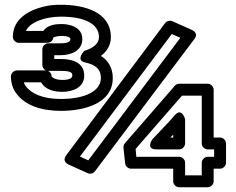

<svg xmlns="http://www.w3.org/2000/svg" viewBox="-20 -762 992 807"><path d="M351 -88 316 -104 702 -619 738 -603ZM349 -34C359 -29 372 -33 379 -42L797 -598C815 -621 793 -633 787 -636L704 -673C694 -677 681 -674 674 -665L258 -109C241 -86 261 -74 267 -71ZM853 -134H880V-103H853C838 -103 828 -89 828 -78V-25H758V-78C758 -93 744 -103 733 -103H553L550 -136L745 -360H828V-159C828 -144 842 -134 853 -134ZM878 -184V-385C878 -396 868 -410 853 -410H733C727 -410 717 -407 710 -396L505 -160C501 -155 498 -148 499 -141L506 -75C507 -64 518 -53 531 -53H708V0C708 11 718 25 733 25H853C864 25 878 15 878 0V-53H905C916 -53 930 -63 930 -78V-159C930 -170 920 -184 905 -184ZM639 -134H733C748 -134 758 -148 758 -159V-261C758 -261 744 -313 714 -277C685 -243 652 -211 620 -176C620 -176 590 -134 639 -134ZM696 -184C699 -188 704 -191 708 -196V-184ZM173 -466H51C40 -466 26 -456 26 -441C26 -415 33 -390 48 -370C85 -319 153 -296 236 -296C334 -296 454 -327 454 -434C454 -476 435 -508 404 -527C427 -544 446 -570 446 -606C446 -712 334 -742 236 -742C210 -742 186 -740 163 -734C105 -720 34 -685 34 -607C34 -596 44 -582 59 -582H179C188 -582 202 -588 204 -604C208 -607 224 -611 239 -611C272 -611 276 -601 276 -598C276 -590 271 -580 235 -580H183C172 -580 158 -570 158 -555V-489C158 -482 161 -472 173 -466ZM182 -464H235C280 -464 284 -456 284 -444C284 -438 279 -426 243 -426C207 -426 197 -440 197 -441C197 -448 194 -458 182 -464ZM334 -444C334 -503 278 -514 235 -514H208V-530H235C276 -530 326 -547 326 -598C326 -648 273 -661 239 -661C215 -661 180 -658 162 -632H89C106 -670 172 -692 236 -692C335 -692 396 -662 396 -606C396 -579 373 -560 334 -548C334 -548 297 -509 336 -500C383 -490 404 -471 404 -434C404 -378 335 -346 236 -346C161 -346 112 -368 88 -400C84 -405 82 -411 80 -416H153C172 -382 212 -376 243 -376C285 -376 334 -394 334 -444Z"/></svg>

Font: Asimov
Style: XWidOu
Weight: 500
Designer: Google
Version: Version 2.000980; 2014